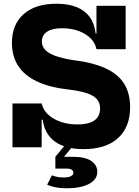

<svg xmlns="http://www.w3.org/2000/svg" viewBox="-20 -790 744 1030"><path d="M428 10Q331.5 10 275.5 -30Q219.5 -70 209 -147.5H186L203.5 -235Q215.5 -183.5 269 -153Q322.5 -122.5 396 -122.5Q456 -122.5 486.5 -144Q517 -165.5 517 -208.5Q517 -237.5 500.5 -257.2Q484 -277 447.5 -289.5Q411 -302 350 -309.5Q247.5 -320.5 179.5 -352.5Q111.5 -384.5 77.8 -436.2Q44 -488 44 -560.5Q44 -658.5 106.8 -714.2Q169.5 -770 283.5 -770Q346 -770 390.5 -752.2Q435 -734.5 461 -699Q487 -663.5 493 -610.5H515.5L497.5 -526Q487 -577 435.5 -607.8Q384 -638.5 312.5 -638.5Q261 -638.5 232.8 -620Q204.5 -601.5 204.5 -567Q204.5 -543 221.2 -524Q238 -505 275 -491Q312 -477 373 -467.5Q479 -454.5 546.2 -423.5Q613.5 -392.5 645.8 -341Q678 -289.5 678 -215Q678 -108 613 -49Q548 10 428 10ZM47 0V-235H203.5V0ZM497.5 -526V-759H654V-526ZM258.5 150.5Q270.5 155.5 286.8 158.8Q303 162 321 162Q347 162 360.2 155.5Q373.5 149 373.5 137Q373.5 126.5 364.5 120.5Q355.5 114.5 340 114.5H277V51H368Q437 51 469.5 73.5Q502 96 502 131Q502 173 457.8 196.5Q413.5 220 338 220Q305 220 279 215Q253 210 233 201ZM344 -30H390.5L323.5 51H277Z"/></svg>

Font: Hepta Slab
Style: Bold
Weight: 700
Designer: Michael LaGattuta
Foundry: Michael LaGattuta
Version: Version 1.100